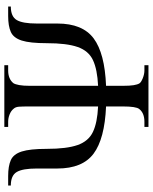

<svg xmlns="http://www.w3.org/2000/svg" viewBox="70 -772 702 882"><g transform="rotate(-90 421.0 -331.0)"><path d="M562.5 0H278.8V-18.6H302.7Q342.8 -18.6 361.3 -42.5Q373 -56.6 373 -117.7V-194.8Q224.1 -201.2 156 -252.2Q87.9 -303.2 87.9 -418.5V-512.7Q87.9 -578.1 71.8 -605.2Q55.7 -632.3 9.8 -632.3V-644.5H53.7Q99.1 -644.5 126.5 -632.3Q153.8 -620.1 166 -582.3Q178.2 -544.4 178.2 -467.3Q178.2 -375.5 195.8 -325.4Q213.4 -275.4 255.9 -255.1Q298.3 -234.9 373 -231.4V-545.4Q373 -579.6 371.8 -595.2Q370.6 -610.8 362.3 -619.6Q353 -631.3 336.4 -637.9Q319.8 -644.5 302.7 -644.5H278.8V-662.1H562.5V-644.5H538.6Q499.5 -644.5 480 -620.6Q474.6 -612.3 471.2 -593.8Q467.8 -575.2 467.8 -545.4V-231.4Q543 -234.9 585.7 -254.9Q628.4 -274.9 646 -325Q663.6 -375 663.6 -467.3Q663.6 -544.4 675.8 -582.3Q688 -620.1 715.3 -632.3Q742.7 -644.5 788.1 -644.5H832V-632.3Q786.1 -632.3 770 -605.2Q753.9 -578.1 753.9 -512.7V-418.5Q753.9 -302.7 685.5 -251.7Q617.2 -200.7 467.8 -194.8V-117.7Q467.8 -85.4 470.7 -67.9Q473.6 -50.3 479 -41.5Q483.9 -33.7 502.7 -26.1Q521.5 -18.6 538.6 -18.6H562.5Z"/></g></svg>

Font: Charis
Style: Italic
Weight: 400
Italic angle: -11°
Designer: Walt Agee, Miriam Martin, Annie Olsen, Victor Gaultney, Lorna Priest, Alan Ward, Bob Hallissy, Martin Hosken, Sharon Cor
Foundry: SIL Global
Version: Version 7.000